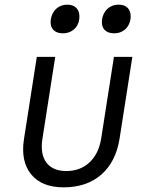

<svg xmlns="http://www.w3.org/2000/svg" viewBox="-20 -794 640 824"><path d="M253 10Q159 10 113.5 -46Q68 -102 83 -198L138 -550H217L162 -198Q152 -133 179 -96.5Q206 -60 265 -60Q324 -60 363.5 -96.5Q403 -133 414 -198L469 -550H548L493 -198Q477 -99 414.5 -44.5Q352 10 253 10ZM470 -651Q442 -651 428 -667Q414 -683 418 -711Q423 -740 442 -757Q461 -774 489 -774Q517 -774 530.5 -757Q544 -740 540 -711Q535 -683 516 -667Q497 -651 470 -651ZM250 -651Q222 -651 208 -667Q194 -683 198 -711Q203 -740 222 -757Q241 -774 269 -774Q296 -774 310 -757Q324 -740 320 -711Q316 -683 296.5 -667Q277 -651 250 -651Z"/></svg>

Font: JetBrains Mono NL Light
Style: Italic
Weight: 300
Italic angle: -9°
Designer: Philipp Nurullin, Konstantin Bulenkov
Foundry: JetBrains
Version: Version 2.304; ttfautohint (v1.8.4.7-5d5b)